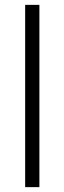

<svg xmlns="http://www.w3.org/2000/svg" viewBox="-20 -770 265 790"><path d="M142.1 -750V0H83.5V-750Z"/></svg>

Font: Vazirmatn UI FD ExtraLight
Style: Regular
Weight: 200
Designer: Saber Rastikerdar
Foundry: Saber Rastikerdar
Version: Version 33.003